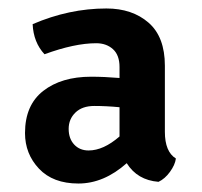

<svg xmlns="http://www.w3.org/2000/svg" viewBox="-20 -717 477 453"><path d="M395 -343Q393 -328 381 -311.5Q369 -295 354 -288Q304 -292 279 -332Q225 -284 165 -284Q105 -284 72 -319Q39 -354 39 -403Q39 -469 82 -502.5Q125 -536 195 -536Q226 -536 262 -533V-559Q262 -587 246.5 -601Q231 -615 207 -615Q156 -615 85 -589Q59 -617 57 -660Q143 -697 231 -697Q292 -697 330.5 -663.5Q369 -630 369 -562V-406Q369 -359 395 -343ZM189 -362Q224 -362 262 -395V-464Q231 -467 202.5 -467Q174 -467 158 -451.5Q142 -436 142 -413Q142 -390 155 -376Q168 -362 189 -362Z"/></svg>

Font: Signika Negative
Style: Semibold
Weight: 600
Designer: Anna Giedrys
Foundry: Anna Giedrys
Version: Version 1.001